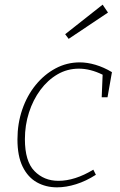

<svg xmlns="http://www.w3.org/2000/svg" viewBox="-20 -798 517 825"><path d="M225 7Q177 7 138.5 -14.5Q100 -36 77.5 -81.5Q55 -127 55 -199Q55 -267 75.5 -327Q96 -387 133 -432.5Q170 -478 218.5 -504Q267 -530 323 -530Q355 -530 390.5 -519.5Q426 -509 461 -488L442 -380H417L421 -477Q368 -503 319 -503Q269 -503 227 -478.5Q185 -454 153.5 -411.5Q122 -369 104.5 -314.5Q87 -260 87 -200Q87 -105 128 -63Q169 -21 231 -21Q302 -21 381 -69L392 -47Q350 -20 307 -6.5Q264 7 225 7ZM275 -631 260 -651 421 -778 444 -744Z"/></svg>

Font: Bitter ExtraLight
Style: Italic
Weight: 200
Italic angle: -9°
Designer: Sol Matas, and Bitter project Authors
Foundry: Sol Matas
Version: Version 2.001